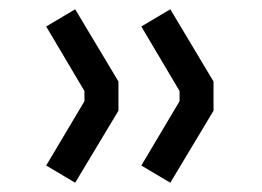

<svg xmlns="http://www.w3.org/2000/svg" viewBox="-20 -436 565 414"><path d="M367.2 -217.8V-239.7L284.7 -378.9L347.2 -416L440.4 -260.3V-197.3L347.2 -42L284.7 -79.1ZM162.1 -217.8V-239.7L79.6 -378.9L142.1 -416L235.4 -260.3V-197.3L142.1 -42L79.6 -79.1Z"/></svg>

Font: Anka/Coder Condensed
Style: Regular
Weight: 400
Width: 4
Monospace: yes
Version: Version 1.100